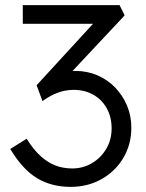

<svg xmlns="http://www.w3.org/2000/svg" viewBox="-20 -720 569 750"><path d="M20 -138 84 -178Q111 -135 139.5 -109.5Q168 -84 198 -73Q228 -62 262 -62Q304 -62 339 -82.5Q374 -103 395 -138.5Q416 -174 416 -218Q416 -263 397 -297Q378 -331 344.5 -350Q311 -369 267 -369Q251 -369 232.5 -365.5Q214 -362 192.5 -352.5Q171 -343 146 -325L123 -387L370 -656L387 -627H69V-700H447L467 -660L227 -404L207 -424Q220 -432 238 -437.5Q256 -443 274 -443Q320 -443 360 -426Q400 -409 429.5 -378.5Q459 -348 476 -308Q493 -268 493 -221Q493 -156 462 -103.5Q431 -51 377 -20.5Q323 10 256 10Q182 10 125.5 -23.5Q69 -57 20 -138Z"/></svg>

Font: Our Lexend Light
Style: Regular
Weight: 300
Designer: Bonnie Shaver-Troup, Thomas Jockin
Foundry: Lexend
Version: Version 1.007